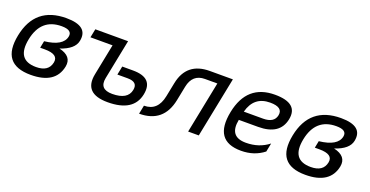

<svg xmlns="http://www.w3.org/2000/svg" viewBox="-28 -1022 2945 1530"><g transform="rotate(20 1444.5 -257.0)"><path d="M251 -68.4Q356.4 -68.4 373 -151.4Q387.7 -224.6 269 -224.6H230L241.7 -283.7Q396.5 -300.8 413.6 -385.7Q425.3 -444.3 333.5 -444.3Q158.7 -444.3 121.1 -256.3Q83.5 -68.4 251 -68.4ZM30.8 -256.3Q83 -517.6 346.7 -517.6Q536.1 -517.6 509.3 -384.3Q494.6 -309.6 376.5 -271Q490.2 -245.1 472.2 -152.8Q440.4 4.9 231.9 4.9Q-21.5 4.9 30.8 -256.3Z M870.6 -512.7 803.2 -175.3Q783.2 -74.7 894.5 -74.7Q1025.4 -74.7 1042.5 -162.1Q1057.1 -233.9 968.3 -233.9H881.3L896 -307.1H987.8Q1163.1 -307.1 1133.3 -157.7Q1101.6 0 882.8 0Q677.7 0 712.9 -175.3L765.6 -439.5H578.1L592.8 -512.7Z M1165 -73.2Q1280.8 -73.2 1307.1 -205.1L1331.1 -324.7Q1368.7 -512.7 1564 -512.7H1759.3L1656.7 0H1566.4L1654.3 -439.5H1549.3Q1444.3 -439.5 1421.9 -327.1L1397.5 -205.1Q1356.4 0 1150.4 0Z M2289.1 -366.7Q2260.7 -225.6 2077.6 -225.6H1914.1Q1883.8 -73.2 2028.3 -73.2Q2140.1 -73.2 2220.7 -136.7L2206.1 -63.5Q2125.5 0 2013.7 0Q1778.8 0 1831.1 -262.2Q1881.3 -512.7 2117.2 -512.7Q2318.4 -512.7 2289.1 -366.7ZM1929.2 -300.8H2092.8Q2185.5 -300.8 2199.2 -368.2Q2213.4 -440.4 2102.5 -440.4Q1965.8 -440.4 1929.2 -300.8Z M2580.1 -68.4Q2685.5 -68.4 2702.1 -151.4Q2716.8 -224.6 2598.1 -224.6H2559.1L2570.8 -283.7Q2725.6 -300.8 2742.7 -385.7Q2754.4 -444.3 2662.6 -444.3Q2487.8 -444.3 2450.2 -256.3Q2412.6 -68.4 2580.1 -68.4ZM2359.9 -256.3Q2412.1 -517.6 2675.8 -517.6Q2865.2 -517.6 2838.4 -384.3Q2823.7 -309.6 2705.6 -271Q2819.3 -245.1 2801.3 -152.8Q2769.5 4.9 2561 4.9Q2307.6 4.9 2359.9 -256.3Z"/></g></svg>

Font: Sansation
Style: Italic
Weight: 400
Designer: Bernd Montag
Version: Version 1.301